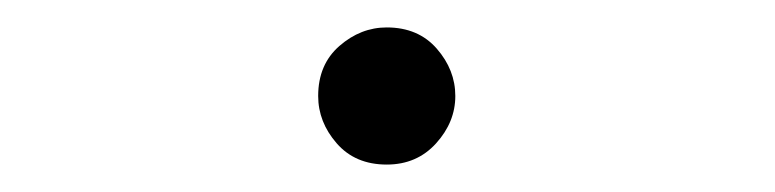

<svg xmlns="http://www.w3.org/2000/svg" viewBox="-20 -289 565 140"><path d="M212 -219Q212 -242 227.5 -255.5Q243 -269 262 -269Q285 -269 298.5 -253.5Q312 -238 312 -219Q312 -200 298 -184.5Q284 -169 262 -169Q239 -169 225.5 -184.5Q212 -200 212 -219Z"/></svg>

Font: CMU Typewriter Custom
Style: Regular
Weight: 500
Monospace: yes
Version: Version 0.7.0